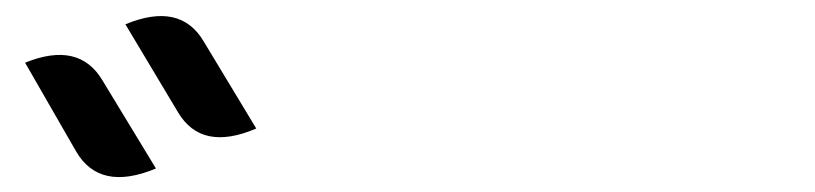

<svg xmlns="http://www.w3.org/2000/svg" viewBox="-20 -847 1040 245"><path d="M12 -767Q81 -795 111 -744L179 -632Q107 -602 77 -654L12 -767ZM140 -816Q210 -845 240 -794L307 -683Q237 -653 207 -704L140 -816Z"/></svg>

Font: Swei Half Moon CJK SC
Style: Medium
Weight: 500
Version: Version 2.071